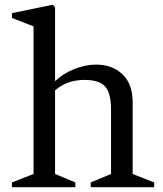

<svg xmlns="http://www.w3.org/2000/svg" viewBox="-20 -782 679 802"><path d="M294.9 -20V0H29.8V-20L120.1 -55.2V-671.9L29.8 -707V-727.1L200.2 -762.2L210 -752V-442.9Q244.1 -475.1 290.5 -493.7Q336.9 -512.2 381.8 -512.2Q447.8 -512.2 491 -472.2Q534.2 -432.1 534.2 -353V-55.2L624 -20V0H358.9V-20L443.8 -55.2V-323.2Q443.8 -393.6 418.9 -420.9Q394 -448.2 333 -448.2Q260.3 -448.2 210 -404.8V-55.2Z"/></svg>

Font: Amethysta
Style: Regular
Weight: 400
Designer: Konstantin Vinogradov, Alexei Vanyashin
Foundry: Cyreal (www.cyreal.org)
Version: Version 1.002